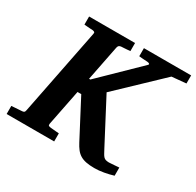

<svg xmlns="http://www.w3.org/2000/svg" viewBox="-165 -840 1048 1025"><g transform="rotate(30 359.0 -327.5)"><path d="M646 -612.8 388.2 -367.2 526.9 -103Q535.6 -86.4 541.3 -76.2Q546.9 -65.9 552.7 -59.8Q558.6 -53.7 565.9 -51.5Q573.2 -49.3 585 -48.8Q588.9 -48.8 598.6 -49.6Q608.4 -50.3 619.1 -51Q629.9 -51.8 638.4 -52.5Q647 -53.2 647.9 -53.2V-2.9Q620.6 5.4 590.8 10.7Q561 16.1 533.2 16.1Q502.9 16.1 481.7 11.7Q460.4 7.3 445.1 -2.2Q429.7 -11.7 418.2 -26.6Q406.7 -41.5 396 -62L275.9 -291H252.9L209 -69.8Q207.5 -60.1 212.2 -57.6Q216.8 -55.2 225.1 -54.2Q233.4 -53.7 242.2 -52.7Q249.5 -51.8 258.5 -51.3Q267.6 -50.8 276.9 -49.8V0H-16.1V-49.8Q-6.3 -50.8 4.4 -51.3Q15.1 -51.8 24.9 -52.7Q36.1 -53.7 46.9 -54.2Q54.7 -54.2 59.6 -57.6Q64.5 -61 65.9 -70.8L170.9 -601.1Q173.3 -609.9 169.4 -613Q165.5 -616.2 158.2 -617.2Q149.9 -617.7 141.1 -618.2Q133.3 -618.7 124 -619.4Q114.7 -620.1 105 -621.1V-670.9H388.2V-621.1Q377.9 -620.1 367.9 -619.4Q357.9 -618.7 350.1 -618.2Q341.3 -617.7 333 -617.2Q325.7 -616.2 321 -613Q316.4 -609.9 314 -600.1L271 -382.8H278.8L503.9 -602.1Q511.7 -608.9 508.5 -612.5Q505.4 -616.2 495.1 -617.2Q486.3 -617.2 477.5 -618.2Q469.7 -618.7 460.4 -619.4Q451.2 -620.1 442.9 -621.1V-670.9H733.9V-621.1Z"/></g></svg>

Font: Charis SIL Phon
Style: Bold Italic
Weight: 700
Italic angle: -11°
Foundry: SIL International
Version: Version 5.000